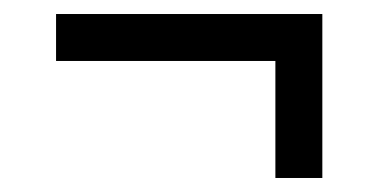

<svg xmlns="http://www.w3.org/2000/svg" viewBox="-20 -369 540 274"><path d="M373 -282H60V-349H440V-115H373Z"/></svg>

Font: Play
Style: Regular
Weight: 400
Designer: Jonas Hecksher (Cyrillic expansion: Cyreal)
Foundry: Jonas Hecksher, Playtype, e-types AS
Version: Version 2.101; ttfautohint (v1.5.65-e2d9)